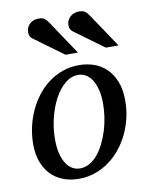

<svg xmlns="http://www.w3.org/2000/svg" viewBox="-84 -794 674 868"><g transform="rotate(-10 253.0 -360.5)"><path d="M374 -304.2Q374 -339.8 367.2 -367.2Q360.4 -394.5 348.6 -413.1Q336.9 -431.6 320.6 -441.4Q304.2 -451.2 285.2 -451.2Q252.4 -451.2 224.4 -427.5Q196.3 -403.8 175.8 -365.5Q155.3 -327.1 143.6 -279.1Q131.8 -231 131.8 -182.1Q131.8 -145 138.7 -117.2Q145.5 -89.4 157.7 -70.6Q169.9 -51.8 186 -42.5Q202.1 -33.2 221.2 -33.2Q244.6 -33.2 265.4 -45.2Q286.1 -57.1 303 -77.4Q319.8 -97.7 333 -124.5Q346.2 -151.4 355.5 -181.4Q364.7 -211.4 369.4 -243.2Q374 -274.9 374 -304.2ZM475.1 -299.8Q475.1 -259.3 466.1 -220.5Q457 -181.6 440.2 -147Q423.3 -112.3 399.7 -83.3Q376 -54.2 346.4 -33Q316.9 -11.7 282.2 0.2Q247.6 12.2 209 12.2Q168 12.2 134.8 -1Q101.6 -14.2 78.6 -38.8Q55.7 -63.5 43.2 -98.4Q30.8 -133.3 30.8 -176.8Q30.8 -217.3 39.6 -256.6Q48.3 -295.9 64.7 -331.1Q81.1 -366.2 104.5 -396.2Q127.9 -426.3 157.5 -448Q187 -469.7 221.9 -481.9Q256.8 -494.1 295.9 -494.1Q332 -494.1 364.5 -482.9Q397 -471.7 421.6 -447.8Q446.3 -423.8 460.7 -387.2Q475.1 -350.6 475.1 -299.8ZM245.1 -550.8 112.3 -647.9Q96.2 -658.7 96.2 -679.2Q96.2 -702.6 112.1 -717.8Q127.9 -732.9 152.3 -732.9Q172.4 -732.9 181.2 -725.8Q189.9 -718.8 198.2 -706.1L302.2 -550.8ZM430.2 -550.8 297.4 -647.9Q281.2 -658.7 281.2 -679.2Q281.2 -690.9 285.6 -700.7Q290 -710.4 297.6 -717.5Q305.2 -724.6 315.4 -728.8Q325.7 -732.9 337.4 -732.9Q357.4 -732.9 366.7 -725.8Q376 -718.8 384.3 -706.1L488.3 -550.8Z"/></g></svg>

Font: Charis SIL
Style: Italic
Weight: 400
Italic angle: -11°
Foundry: SIL International
Version: Version 4.112